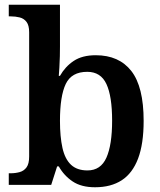

<svg xmlns="http://www.w3.org/2000/svg" viewBox="-20 -780 676 810"><path d="M381 10Q323 10 286.5 -14.5Q250 -39 228 -78H221L196 0H17V-49H25Q45 -49 63 -54Q81 -59 92 -74Q103 -89 103 -120V-644Q103 -673 92 -687.5Q81 -702 63 -706.5Q45 -711 24 -711H17V-760H233V-584Q233 -567 232.5 -542.5Q232 -518 230.5 -495Q229 -472 228 -460H233Q255 -499 291 -523Q327 -547 384 -547Q482 -547 534 -480.5Q586 -414 586 -270Q586 -173 562.5 -111Q539 -49 493.5 -19.5Q448 10 381 10ZM349 -61Q405 -61 429 -115Q453 -169 453 -271Q453 -374 429 -425.5Q405 -477 348 -477Q282 -477 257.5 -426Q233 -375 233 -270Q233 -203 243.5 -156Q254 -109 279.5 -85Q305 -61 349 -61Z"/></svg>

Font: Noto Serif Hebrew SemiBold
Style: Regular
Weight: 600
Version: Version 2.003